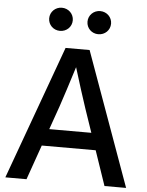

<svg xmlns="http://www.w3.org/2000/svg" viewBox="-61 -992 796 1041"><g transform="rotate(5 336.5 -471.5)"><path d="M272 -727.5 7.8 0H123L189.5 -189H482.9L547.4 0H665L402.8 -727.5ZM407.2 -410.2 451.2 -281.2H222.2L267.6 -410.2C287.6 -470.2 308.6 -534.2 337.9 -628.4C366.7 -534.2 387.2 -470.2 407.2 -410.2ZM233.4 -816.9C269.5 -816.9 297.9 -844.2 297.9 -879.9C297.9 -915 269.5 -942.9 233.4 -942.9C197.8 -942.9 169.4 -915 169.4 -879.9C169.4 -844.2 197.8 -816.9 233.4 -816.9ZM441.9 -816.9C478 -816.9 506.3 -844.2 506.3 -879.9C506.3 -915 478 -942.9 441.9 -942.9C406.2 -942.9 377.9 -915 377.9 -879.9C377.9 -844.2 406.2 -816.9 441.9 -816.9Z"/></g></svg>

Font: Inteeer Medium
Style: Regular
Weight: 500
Designer: Rasmus Andersson
Foundry: rsms
Version: Version 4.001;Glyphs 3.4 (3402)